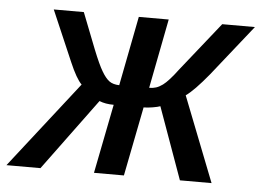

<svg xmlns="http://www.w3.org/2000/svg" viewBox="-82 -583 867 637"><g transform="rotate(5 351.5 -264.0)"><path d="M297.9 -230.5Q270 -230.5 250 -238.8L74.2 0H-39.1L186 -288.1Q168 -305.7 145 -359.4L72.3 -528.3H172.4L219.2 -408.7Q239.3 -358.4 252 -337.4Q264.6 -315.9 277.1 -306.6Q289.6 -297.4 310.5 -296.9L355.5 -528.3H455.1L410.2 -296.9Q422.9 -296.9 433.3 -300.3Q443.8 -303.7 455.1 -312Q464.4 -318.8 476.6 -332.3Q488.8 -345.7 502.9 -364.7L633.3 -528.3H742.2L607.9 -359.4Q561 -302.2 533.2 -282.7L644 0H538.6L452.6 -239.3Q444.8 -236.3 427.7 -233.4Q410.6 -230.5 397.5 -230.5L352.1 0H252.4Z"/></g></svg>

Font: Arimo Medium
Style: Italic
Weight: 500
Italic angle: -12°
Designer: Steve Matteson
Foundry: Monotype Imaging Inc.
Version: Version 1.33